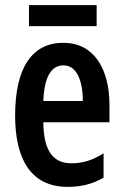

<svg xmlns="http://www.w3.org/2000/svg" viewBox="-20 -719 482 749"><path d="M357 -699H93V-617H357ZM227 -552C103 -552 39 -452 39 -268C39 -102 98 10 244 10C296 10 342 -1 384 -26V-121C340 -93 302 -82 258 -82C185 -82 150 -134 149 -242H407V-309C407 -453 345 -552 227 -552ZM228 -464C278 -464 303 -407 303 -325H149C153 -422 181 -464 228 -464Z"/></svg>

Font: Noto Sans Myanmar UI ExtraCondensed SemiBold
Style: Regular
Weight: 600
Width: 2
Designer: Monotype Design Team
Foundry: Monotype Imaging Inc.
Version: Version 2.103